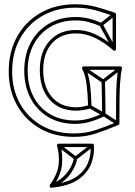

<svg xmlns="http://www.w3.org/2000/svg" viewBox="-20 -620 632 902"><path d="M452 -497 458 -511Q429 -525 398.5 -532.5Q368 -540 335 -540Q335 -540 335 -540Q335 -540 335 -540Q264 -540 209.5 -508.5Q155 -477 124.5 -420Q94 -363 94 -288Q94 -288 94 -288Q94 -288 94 -288Q94 -215 123.5 -158.5Q153 -102 207 -70Q261 -38 333 -38Q333 -38 333 -38Q333 -38 333 -38Q369 -38 403.5 -48Q438 -58 472 -75Q474 -76 475 -78Q476 -80 476 -82Q475 -140 474.5 -177Q474 -214 473 -238H457Q458 -214 458.5 -177Q459 -140 460 -82Q460 -80 463 -85.5Q466 -91 464 -89Q433 -73 400.5 -63.5Q368 -54 333 -54Q333 -54 333 -54Q333 -54 333 -54Q265 -54 214.5 -84Q164 -114 137 -166.5Q110 -219 110 -288Q110 -288 110 -288Q110 -288 110 -288Q110 -358 138 -411Q166 -464 217 -494Q268 -524 335 -524Q335 -524 335 -524Q335 -524 335 -524Q367 -524 395.5 -516.5Q424 -509 452 -497ZM522 -547 512 -559 450 -510Q448 -509 447.5 -506Q447 -503 448 -500L510 -386L524 -394L462 -508Q461 -510 459.5 -503Q458 -496 460 -498ZM377 -307 369 -293 461 -231Q463 -230 465.5 -230.5Q468 -231 470 -232L550 -294L540 -306L460 -244Q458 -243 464.5 -243.5Q471 -244 469 -245ZM406 -126 398 -112 464 -75Q464 -75 464 -75Q464 -75 464 -75L529 -33L537 -47L472 -89Q472 -89 472 -89Q472 -89 472 -89ZM541 -40Q541 -111 541.5 -156Q542 -201 544 -228Q546 -255 548 -271Q550 -287 553 -298Q554 -302 551.5 -305Q549 -308 545 -308H373Q369 -308 366.5 -304.5Q364 -301 366 -296Q373 -284 378.5 -266Q384 -248 388 -214Q392 -180 394 -119L399 -127Q384 -122 369 -119Q354 -116 338 -116Q266 -116 224.5 -163.5Q183 -211 183 -291Q183 -371 224.5 -417Q266 -463 336 -463Q383 -463 426.5 -442Q470 -421 512 -384Q516 -380 520.5 -382.5Q525 -385 525 -390V-552Q525 -554 523.5 -556.5Q522 -559 520 -560Q475 -576 430 -588Q385 -600 334 -600Q241 -600 170.5 -559.5Q100 -519 60.5 -448Q21 -377 21 -284Q21 -197 59 -127.5Q97 -58 166 -17.5Q235 23 328 23Q383 23 432.5 6.5Q482 -10 536 -33Q541 -35 541 -40ZM525 -40 530 -47Q478 -25 429.5 -9Q381 7 328 7Q240 7 174.5 -31Q109 -69 73 -135Q37 -201 37 -284Q37 -372 74.5 -439.5Q112 -507 179 -545.5Q246 -584 334 -584Q384 -584 427.5 -572Q471 -560 514 -544L509 -552V-390L522 -396Q479 -434 432.5 -456.5Q386 -479 336 -479Q260 -479 213.5 -428.5Q167 -378 167 -291Q167 -203 213.5 -151.5Q260 -100 338 -100Q355 -100 372 -103Q389 -106 405 -111Q410 -114 410 -119Q408 -183 403.5 -218Q399 -253 393 -272Q387 -291 380 -304L373 -292H545L537 -302Q534 -291 532 -275Q530 -259 528 -231Q526 -203 525.5 -157Q525 -111 525 -40ZM218 247 224 261Q283 237 310.5 197.5Q338 158 343 124L327 122Q324 142 312 165.5Q300 189 277 210.5Q254 232 218 247ZM261 57 251 69 330 129Q332 131 335 131Q338 131 340 129L418 69L408 57L330 117Q328 118 335 118Q342 118 340 117ZM256 71H413L405 64Q409 104 394 143.5Q379 183 338 211Q297 239 220 246L228 259Q266 203 271 155.5Q276 108 264 61ZM256 55Q252 55 249.5 58Q247 61 248 65Q260 109 255.5 153Q251 197 214 249Q212 253 214.5 258Q217 263 222 262Q304 254 348 223Q392 192 408.5 148.5Q425 105 421 62Q421 59 418.5 57Q416 55 413 55Z"/></svg>

Font: Tilt Prism
Style: Regular
Weight: 400
Version: Version 1.000